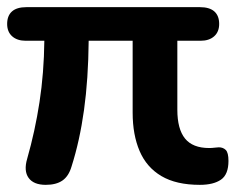

<svg xmlns="http://www.w3.org/2000/svg" viewBox="-24 -509 663 537"><path d="M104 8Q70 8 56 -11.5Q42 -31 52 -65Q74 -142 86.5 -223.5Q99 -305 100 -395H48Q24 -395 10 -407.5Q-4 -420 -4 -442Q-4 -465 9.5 -477Q23 -489 50 -489H535Q562 -489 575.5 -477Q589 -465 589 -442Q589 -420 575 -407.5Q561 -395 537 -395H472V-202Q472 -148 493.5 -121.5Q515 -95 561 -95Q569 -95 576.5 -96Q584 -97 588 -97Q600 -97 607.5 -89.5Q615 -82 615 -59Q615 -21 594 -6.5Q573 8 535 8Q469 8 427.5 -16.5Q386 -41 366.5 -86.5Q347 -132 347 -194V-395H224Q223 -288 211 -201.5Q199 -115 176 -43Q168 -16 150.5 -4Q133 8 104 8Z"/></svg>

Font: Nunito
Style: Bold
Weight: 700
Designer: Vernon Adams
Foundry: Vernon Adams
Version: Version 3.602